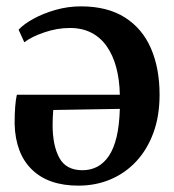

<svg xmlns="http://www.w3.org/2000/svg" viewBox="-20 -572 548 604"><path d="M226.5 12Q132.5 12 80.5 -38.5Q28.5 -89 26 -182.5Q26 -214.5 27.8 -236.5Q29.5 -258.5 33 -274H357Q356 -321 345.8 -359.5Q335.5 -398 316 -426Q296.5 -454 267.5 -469Q238.5 -484 199.5 -484Q160 -484 119.5 -470.2Q79 -456.5 56.5 -439L38.5 -478.5Q55 -496.5 85.8 -513.2Q116.5 -530 155.2 -541Q194 -552 234.5 -552Q318 -552 373 -517Q428 -482 455 -419.5Q482 -357 482 -274Q482 -207.5 462.8 -154.8Q443.5 -102 409 -64.8Q374.5 -27.5 328 -7.8Q281.5 12 226.5 12ZM239.5 -36.5Q265 -36.5 286 -47.5Q307 -58.5 322.5 -81.5Q338 -104.5 346.8 -141.2Q355.5 -178 357 -229.5L147.5 -226Q146.5 -214.5 146 -201.5Q145.5 -188.5 145.5 -179Q145.5 -114 166.8 -75.2Q188 -36.5 239.5 -36.5Z"/></svg>

Font: Merriweather 60pt SemiBold
Style: Regular
Weight: 600
Version: Version 2.100